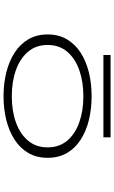

<svg xmlns="http://www.w3.org/2000/svg" viewBox="212 -876 676 1140"><g transform="rotate(90 550.0 -306.0)"><path d="M551.5 11Q476 11 409.8 -5.5Q343.5 -22 292.8 -54.8Q242 -87.5 213.2 -136.5Q184.5 -185.5 184.5 -251Q184.5 -316.5 213.5 -365.5Q242.5 -414.5 293 -447Q343.5 -479.5 410 -495.8Q476.5 -512 551.5 -512Q626.5 -512 692.8 -495.8Q759 -479.5 809.5 -447Q860 -414.5 888.5 -365.5Q917 -316.5 917 -251Q917 -185.5 888.5 -136.5Q860 -87.5 809.5 -54.8Q759 -22 692.8 -5.5Q626.5 11 551.5 11ZM551.5 -38Q638 -38 706.5 -62.5Q775 -87 815 -134.5Q855 -182 855 -251Q855 -320 815 -367.2Q775 -414.5 706.2 -438.8Q637.5 -463 551.5 -463Q465.5 -463 396.5 -438.8Q327.5 -414.5 287.2 -367.2Q247 -320 247 -251Q247 -182 287.2 -134.5Q327.5 -87 396.2 -62.5Q465 -38 551.5 -38ZM306.5 -582V-624.5H795.5V-582Z"/></g></svg>

Font: Trispace Expanded ExtraLight
Style: Regular
Weight: 200
Width: 7
Designer: Tyler Finck
Foundry: Etcetera Type Company
Version: Version 1.210; ttfautohint (v1.8.3)